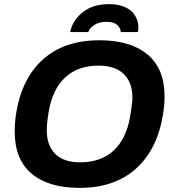

<svg xmlns="http://www.w3.org/2000/svg" viewBox="-20 -892 833 924"><path d="M317.9 -737.8Q328.1 -792.5 377 -832.3Q425.8 -872.1 504.9 -872.1Q546.4 -872.1 576.7 -859.9Q606.9 -847.7 622.3 -827.9Q637.7 -808.1 643.1 -785.2Q648.4 -762.2 644 -737.8H561Q561 -756.8 544.2 -772Q527.3 -787.1 492.2 -787.1Q457.5 -787.1 434.1 -772Q410.6 -756.8 404.8 -737.8ZM362.8 12.2Q213.4 12.2 132.1 -56.4Q50.8 -125 50.8 -257.8Q50.8 -304.7 58.1 -349.1Q85.4 -516.1 188 -607.2Q290.5 -698.2 459 -698.2Q608.4 -698.2 690.2 -629.6Q772 -561 772 -428.2Q772 -387.7 764.2 -339.8Q736.8 -171.9 633.8 -79.8Q530.8 12.2 362.8 12.2ZM365.2 -110.8Q465.8 -110.8 526.9 -167.5Q587.9 -224.1 606 -330.1Q617.2 -395 617.2 -421.9Q617.2 -495.6 575.4 -535.9Q533.7 -576.2 454.1 -576.2Q355 -576.2 293.9 -519.5Q232.9 -462.9 214.8 -356.9Q205.1 -300.3 205.1 -265.1Q205.1 -191.4 246.1 -151.1Q287.1 -110.8 365.2 -110.8Z"/></svg>

Font: Archivo
Style: Bold Italic
Weight: 700
Italic angle: -10°
Designer: Hector Gatti
Foundry: Omnibus-Type
Version: Version 2.001